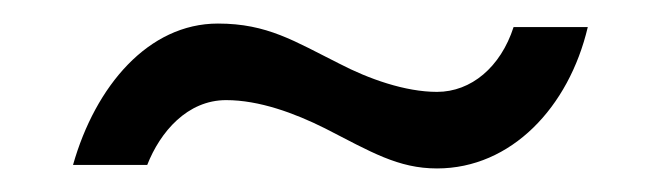

<svg xmlns="http://www.w3.org/2000/svg" viewBox="-20 -416 556 163"><path d="M42 -276H105C116 -304 139 -331 172 -331C200 -331 230 -320 256 -307C295 -287 318 -273 351 -273C414 -273 463 -325 479 -393H416C405 -359 380 -338 351 -338C324 -338 293 -349 268 -362C230 -381 207 -396 165 -396C106 -396 61 -343 42 -276Z"/></svg>

Font: Fixel Text 20240404
Style: Italic
Weight: 400
Width: 4
Italic angle: -10°
Designer: AlfaBravo + MacPaw
Foundry: Kyrylo Tkachov, Marchela Mozhyna, Serhii Makarenko, Maria Weinstein, Zakhar Kryvoshyya
Version: Version 1.211;Glyphs 3.2 (3225)